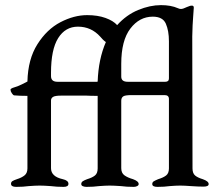

<svg xmlns="http://www.w3.org/2000/svg" viewBox="-20 -726 852 749"><path d="M794 -8Q794 2 774 2Q753 2 725 0Q699 -2 683 -2Q666 -2 642 0Q621 3 594 3Q574 3 574 -8Q574 -15 579.5 -18.5Q585 -22 597 -27Q617 -33 628 -41.5Q639 -50 639 -69V-340Q639 -355 622 -355H493Q467 -355 460 -349.5Q453 -344 453 -333V-70Q453 -51 465.5 -42Q478 -33 499 -27Q521 -19 521 -8Q521 -3 515 0Q509 3 502 3Q473 3 452 0Q424 -2 408 -2Q392 -2 366 0Q345 3 317 3Q310 3 303.5 0.5Q297 -2 297 -8Q297 -15 303 -19Q309 -23 320 -27Q340 -33 350.5 -41.5Q361 -50 361 -69V-352Q334 -352 317 -353H219Q195 -353 187 -348Q179 -343 179 -334V-70Q179 -37 225 -27Q247 -22 247 -9Q247 3 228 3Q201 3 178 0Q152 -2 135 -2Q118 -2 92 0Q71 3 43 3Q23 3 23 -9Q23 -16 28.5 -19.5Q34 -23 46 -27Q65 -33 76 -42Q87 -51 87 -69V-352Q56 -352 35 -354Q31 -355 26 -362.5Q21 -370 21 -376Q21 -380 29 -383Q50 -389 65.5 -397Q81 -405 87 -408Q89 -495 126 -553.5Q163 -612 216 -639.5Q269 -667 320 -667Q361 -667 391.5 -656Q422 -645 437 -628Q473 -668 519 -687Q565 -706 608 -706Q647 -706 674 -694Q680 -691 686 -691Q690 -691 696 -693Q703 -696 709 -698.5Q715 -701 721 -703Q724 -704 729 -704Q736 -704 736 -696Q736 -689 733.5 -660.5Q731 -632 730 -584L731 -69Q731 -50 741 -41.5Q751 -33 771 -27Q794 -19 794 -8ZM639 -565Q639 -606 627 -633.5Q615 -661 576 -661Q524 -661 488.5 -614.5Q453 -568 453 -477V-427Q453 -407 478 -407H625Q639 -407 639 -420ZM359 -407 361 -408Q364 -495 393 -562Q388 -565 381 -572Q374 -579 371 -583Q336 -622 284 -622Q235 -622 207 -577.5Q179 -533 179 -442V-429Q179 -407 204 -407Z"/></svg>

Font: EB Garamond Medium
Style: Regular
Weight: 500
Designer: Georg Duffner and Octavio Pardo
Foundry: Georg Duffner
Version: Version 1.000